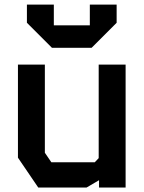

<svg xmlns="http://www.w3.org/2000/svg" viewBox="-20 -836 640 856"><path d="M420 -548V-131L402.5 -112.5H209L180 -155V-548H60V-133L150.5 0H366L421.5 -32.5V0H540V-548ZM100 -734.5V-815.5H220V-723H380.5V-815.5H500V-734.5L388.5 -623H211.5Z"/></svg>

Font: Kode
Style: Regular
Weight: 400
Monospace: yes
Designer: Isa Ozler
Foundry: Kadena LLC
Version: Version 1.000;gftools[0.9.28]